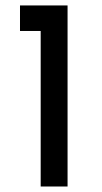

<svg xmlns="http://www.w3.org/2000/svg" viewBox="-20 -678 369 698"><path d="M225.6 -658.2V0H127.9V-565.4H52.7V-658.2Z"/></svg>

Font: Josefin Sans CFJ
Style: Regular
Weight: 400
Designer: Santiago Orozco
Foundry: Typemade
Version: Version 2.000